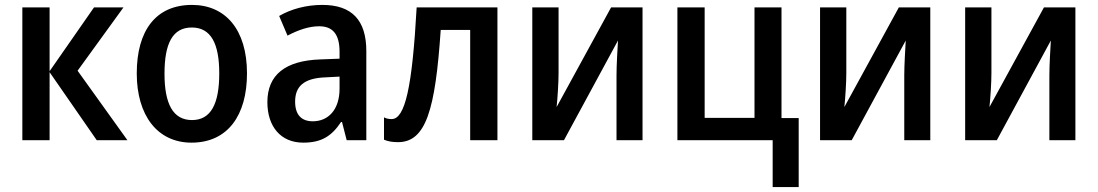

<svg xmlns="http://www.w3.org/2000/svg" viewBox="-20 -571 4471 782"><path d="M363 -541 182 -281V-541H71V0H182V-277L374 0H499L296 -283L483 -541Z M986 -272C986 -452 897 -551 762 -551C615 -551 537 -447 537 -272C537 -101 621 10 760 10C908 10 986 -102 986 -272ZM650 -271C650 -394 683 -459 761 -459C839 -459 873 -394 873 -272C873 -148 839 -82 762 -82C684 -82 650 -149 650 -271Z M1293 -551C1227 -551 1165 -534 1117 -506L1151 -426C1195 -449 1238 -464 1280 -464C1334 -464 1363 -433 1363 -360V-332L1284 -329C1142 -324 1069 -266 1069 -155C1069 -56 1123 10 1215 10C1290 10 1331 -17 1369 -74H1373L1392 0H1472V-363C1472 -489 1413 -551 1293 -551ZM1363 -259V-210C1363 -124 1317 -77 1254 -77C1210 -77 1182 -101 1182 -157C1182 -218 1216 -253 1307 -256Z M2006 0V-541H1677C1659 -216 1630 -86 1575 -86C1564 -86 1553 -88 1544 -93V-2C1560 5 1579 8 1601 8C1715 8 1753 -124 1775 -449H1895V0Z M2255 -541H2148V0H2277L2497 -406C2495 -369 2491 -307 2491 -264V0H2597V-541H2469L2247 -135C2251 -173 2255 -234 2255 -274Z M3233 191V-90H3163V-541H3053V-91H2850V-541H2739V0H3127V191Z M3427 -541H3320V0H3449L3669 -406C3667 -369 3663 -307 3663 -264V0H3769V-541H3641L3419 -135C3423 -173 3427 -234 3427 -274Z M4018 -541H3911V0H4040L4260 -406C4258 -369 4254 -307 4254 -264V0H4360V-541H4232L4010 -135C4014 -173 4018 -234 4018 -274Z"/></svg>

Font: Noto Sans UI SemiCondensed Medium
Style: Regular
Weight: 500
Width: 4
Designer: Monotype Design Team
Foundry: Monotype Imaging Inc.
Version: Version 1.901